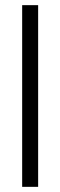

<svg xmlns="http://www.w3.org/2000/svg" viewBox="-20 -715 234 745"><path d="M66 10V-695H128V10Z"/></svg>

Font: Marvel
Style: Bold
Weight: 700
Designer: Carolina Trebol
Foundry: Carolina Trebol
Version: Version 1.001